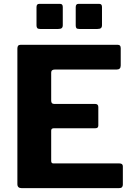

<svg xmlns="http://www.w3.org/2000/svg" viewBox="-20 -974 694 994"><path d="M70 -723Q70 -742 86 -742H590Q605 -742 605 -725V-635Q605 -614 584 -614H264Q245 -614 245 -598V-453Q245 -436 260 -436H472Q489 -436 489 -420V-324Q489 -318 485.5 -314Q482 -310 473 -310H259Q245 -310 245 -298V-141Q245 -128 256 -128H598Q616 -128 616 -113V-18Q616 -10 611.5 -5Q607 0 596 0H92Q70 0 70 -21V-723ZM305 -938V-844Q305 -833 299.5 -828.5Q294 -824 281 -824H188Q177 -824 173 -828.5Q169 -833 169 -842V-937Q169 -954 183 -954H291Q305 -954 305 -938ZM508 -938V-844Q508 -833 502.5 -828.5Q497 -824 484 -824H391Q379 -824 375.5 -828.5Q372 -833 372 -842V-937Q372 -954 386 -954H494Q508 -954 508 -938Z"/></svg>

Font: Libre Franklin Thin
Style: Bold
Weight: 700
Version: Version 3.000